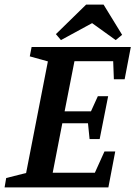

<svg xmlns="http://www.w3.org/2000/svg" viewBox="-33 -818 591 838"><path d="M-13 0 -6 -41 81 -63 176 -550 97 -572 105 -613H538L511 -472H464L461 -551H292L249 -332H364L394 -398H439L402 -211H358L351 -280H239L197 -64H381L423 -157H470L440 0ZM233 -643 211 -669 343 -798H419L500 -666L472 -643L369 -717Z"/></svg>

Font: Manuale SemiBold
Style: Italic
Weight: 600
Italic angle: -11°
Designer: Eduardo Tunni / Pablo Cosgaya
Foundry: Eduardo Tunni / Pablo Cosgaya
Version: Version 1.002